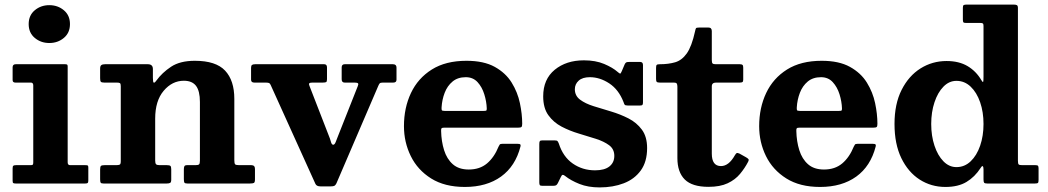

<svg xmlns="http://www.w3.org/2000/svg" viewBox="-20 -800 4570 837"><path d="M105 -695Q105 -733 131.5 -755.2Q158 -777.5 195 -777.5Q232 -777.5 258.5 -755.2Q285 -733 285 -695Q285 -657 258.5 -634.8Q232 -612.5 195 -612.5Q158 -612.5 131.5 -634.8Q105 -657 105 -695ZM114.5 -440H47Q35 -440 35 -451V-506.5Q35 -520 48.5 -520H264Q270.5 -520 272.8 -518.2Q275 -516.5 275 -510V-92.5Q275 -80 285.5 -80H352Q360 -80 362.5 -78.5Q365 -77 365 -69V-14Q365 -5 362.5 -2.5Q360 0 351 0H49Q40.5 0 37.8 -2Q35 -4 35 -12.5V-65.5Q35 -75 38 -77.5Q41 -80 50 -80H113Q121 -80 123 -82.2Q125 -84.5 125 -92.5V-427.5Q125 -440 114.5 -440Z M489 -440H434Q422.5 -440 419.5 -443.8Q416.5 -447.5 416.5 -459V-501Q416.5 -512.5 421.8 -516.2Q427 -520 437.5 -520H624.5Q646.5 -520 646.5 -499V-460.5Q646.5 -441.5 650.2 -439.8Q654 -438 661.5 -448.5Q687 -483.5 726 -509.2Q765 -535 829.5 -535Q921 -535 961.2 -492.2Q1001.5 -449.5 1001.5 -369V-102Q1001.5 -88 1004.8 -84Q1008 -80 1022.5 -80H1076Q1091.5 -80 1091.5 -63.5V-18.5Q1091.5 -5 1086.8 -2.5Q1082 0 1069 0H797Q786 0 783.8 -4Q781.5 -8 781.5 -19.5V-61.5Q781.5 -70.5 783.8 -75.2Q786 -80 795.5 -80H831Q843.5 -80 847.5 -83.2Q851.5 -86.5 851.5 -99.5V-355.5Q851.5 -403.5 834.5 -425.8Q817.5 -448 781.5 -448Q730.5 -448 693.5 -404.2Q656.5 -360.5 656.5 -283V-100Q656.5 -88.5 660.2 -84.2Q664 -80 676 -80H707.5Q718.5 -80 722.5 -77Q726.5 -74 726.5 -62.5V-17Q726.5 -5.5 721.8 -2.8Q717 0 707 0H431.5Q421 0 418.8 -3.8Q416.5 -7.5 416.5 -18.5V-61.5Q416.5 -73.5 420.2 -76.8Q424 -80 435.5 -80H485.5Q498 -80 502.2 -82.5Q506.5 -85 506.5 -97.5V-424.5Q506.5 -435 503 -437.5Q499.5 -440 489 -440Z M1454 -208 1539.5 -424Q1543.5 -433 1540.8 -436.5Q1538 -440 1525.5 -440H1482.5Q1469.5 -440 1469.5 -454.5V-506Q1469.5 -520 1482.5 -520H1693Q1708.5 -520 1708.5 -505.5V-452.5Q1708.5 -440 1694.5 -440H1648.5Q1638 -440 1635 -436.2Q1632 -432.5 1629 -425.5L1446.5 -0.5Q1442.5 7.5 1437.8 10Q1433 12.5 1421.5 12.5H1377Q1360 12.5 1355 1.5L1159.5 -430.5Q1156.5 -437 1151.5 -438.5Q1146.5 -440 1136.5 -440H1088.5Q1074.5 -440 1074.5 -452.5V-504.5Q1074.5 -514 1078.8 -517Q1083 -520 1092 -520H1393.5Q1405.5 -520 1405.5 -506V-454.5Q1405.5 -444 1401.5 -442Q1397.5 -440 1387 -440H1341.5Q1329.5 -440 1327.8 -436Q1326 -432 1329.5 -424.5L1413 -209.5Q1419 -195.5 1422.5 -182.2Q1426 -169 1432.5 -169Q1439 -169 1443.8 -181.8Q1448.5 -194.5 1454 -208Z M1741 -250Q1741 -330 1771.5 -394.5Q1802 -459 1862.5 -497Q1923 -535 2013.5 -535Q2089 -535 2136.8 -508.5Q2184.5 -482 2210.5 -440Q2236.5 -398 2246.5 -350.2Q2256.5 -302.5 2256.5 -260.5Q2256.5 -249.5 2253.2 -246.5Q2250 -243.5 2239 -243.5H1917Q1907.5 -243.5 1905 -240.8Q1902.5 -238 1903 -229Q1904 -183.5 1916 -145.2Q1928 -107 1954 -84Q1980 -61 2023.5 -61Q2071.5 -61 2103 -87.5Q2134.5 -114 2153.5 -161Q2156 -166.5 2158.5 -169.8Q2161 -173 2169.5 -173H2237Q2246 -173 2248.2 -170.5Q2250.5 -168 2249 -161.5Q2227 -75.5 2164.2 -30.2Q2101.5 15 2006.5 15Q1918.5 15 1859.5 -22Q1800.5 -59 1770.8 -119.5Q1741 -180 1741 -250ZM1918.5 -316.5H2088Q2098 -316.5 2100 -318Q2102 -319.5 2102 -327.5Q2101 -357.5 2091.2 -389Q2081.5 -420.5 2061.8 -442Q2042 -463.5 2010.5 -463.5Q1975.5 -463.5 1952.8 -444.5Q1930 -425.5 1918.5 -395.5Q1907 -365.5 1905 -332Q1904.5 -323 1906 -319.8Q1907.5 -316.5 1918.5 -316.5Z M2698 -355.5Q2677 -409.5 2636 -436.5Q2595 -463.5 2551.5 -463.5Q2519.5 -463.5 2502.8 -448.5Q2486 -433.5 2486 -411Q2486 -382.5 2508.8 -365.5Q2531.5 -348.5 2567.5 -337.2Q2603.5 -326 2643.8 -314Q2684 -302 2719.8 -283.8Q2755.5 -265.5 2778.2 -234.8Q2801 -204 2801 -154.5Q2801 -95 2773.5 -57Q2746 -19 2699.2 -1Q2652.5 17 2594 17Q2544 17 2506.2 2Q2468.5 -13 2444 -32.5Q2437.5 -38 2433.2 -37.8Q2429 -37.5 2425.5 -29.5L2412 -2Q2409 4 2405.2 7Q2401.5 10 2392 10H2344Q2335.5 10 2333.2 6.8Q2331 3.5 2331 -5V-172Q2331 -181 2333.2 -184.5Q2335.5 -188 2344 -188H2397Q2407.5 -188 2410.2 -185Q2413 -182 2416 -174.5Q2434.5 -116.5 2477 -87Q2519.5 -57.5 2574 -57.5Q2615.5 -57.5 2636.8 -74.5Q2658 -91.5 2658 -120.5Q2658 -150 2635.5 -166.8Q2613 -183.5 2577.8 -194.8Q2542.5 -206 2503 -217.8Q2463.5 -229.5 2428.2 -248Q2393 -266.5 2370.5 -297.8Q2348 -329 2348 -380Q2348 -454.5 2398.2 -495.8Q2448.5 -537 2525.5 -537Q2576.5 -537 2613.8 -521.2Q2651 -505.5 2672.5 -486.5Q2680 -480 2683 -479.2Q2686 -478.5 2690.5 -489.5L2703 -519Q2706 -525.5 2709.5 -527.8Q2713 -530 2723.5 -530H2770.5Q2783 -530 2783 -516.5V-354Q2783 -346 2780.8 -343Q2778.5 -340 2770 -340H2717Q2705.5 -340 2703 -343.8Q2700.5 -347.5 2698 -355.5Z M3241.5 -95Q3227 -67 3206 -41.8Q3185 -16.5 3152 -1Q3119 14.5 3068.5 14.5Q2997.5 14.5 2965.2 -17.5Q2933 -49.5 2933 -111V-422Q2933 -431.5 2930.2 -435.8Q2927.5 -440 2918 -440H2856Q2846.5 -440 2843.2 -443Q2840 -446 2840 -455.5V-504Q2840 -514.5 2843 -517.2Q2846 -520 2856.5 -520Q2894 -520 2923.2 -528.5Q2952.5 -537 2974 -567.2Q2995.5 -597.5 3010 -663.5Q3012 -673.5 3014 -676.8Q3016 -680 3029 -680H3068Q3083 -680 3083 -664.5V-538Q3083 -526.5 3086.5 -523.2Q3090 -520 3101 -520H3205.5Q3214 -520 3217 -517Q3220 -514 3220 -505V-452.5Q3220 -444.5 3216.5 -442.2Q3213 -440 3205 -440H3101.5Q3083 -440 3083 -423.5V-130.5Q3083 -76 3123 -76Q3157 -76 3183.5 -123Q3188 -130.5 3191.2 -132.5Q3194.5 -134.5 3203.5 -130.5L3232 -114.5Q3240 -110 3242.8 -106.2Q3245.5 -102.5 3241.5 -95Z M3289.5 -250Q3289.5 -330 3320 -394.5Q3350.5 -459 3411 -497Q3471.5 -535 3562 -535Q3637.5 -535 3685.2 -508.5Q3733 -482 3759 -440Q3785 -398 3795 -350.2Q3805 -302.5 3805 -260.5Q3805 -249.5 3801.8 -246.5Q3798.5 -243.5 3787.5 -243.5H3465.5Q3456 -243.5 3453.5 -240.8Q3451 -238 3451.5 -229Q3452.5 -183.5 3464.5 -145.2Q3476.5 -107 3502.5 -84Q3528.5 -61 3572 -61Q3620 -61 3651.5 -87.5Q3683 -114 3702 -161Q3704.5 -166.5 3707 -169.8Q3709.5 -173 3718 -173H3785.5Q3794.5 -173 3796.8 -170.5Q3799 -168 3797.5 -161.5Q3775.5 -75.5 3712.8 -30.2Q3650 15 3555 15Q3467 15 3408 -22Q3349 -59 3319.2 -119.5Q3289.5 -180 3289.5 -250ZM3467 -316.5H3636.5Q3646.5 -316.5 3648.5 -318Q3650.5 -319.5 3650.5 -327.5Q3649.5 -357.5 3639.8 -389Q3630 -420.5 3610.2 -442Q3590.5 -463.5 3559 -463.5Q3524 -463.5 3501.2 -444.5Q3478.5 -425.5 3467 -395.5Q3455.5 -365.5 3453.5 -332Q3453 -323 3454.5 -319.8Q3456 -316.5 3467 -316.5Z M3879.5 -259.5Q3879.5 -347 3910.5 -408.2Q3941.5 -469.5 3993 -501.8Q4044.5 -534 4106.5 -534Q4160.5 -534 4198 -511.8Q4235.5 -489.5 4258.5 -450Q4264.5 -440 4266 -443.2Q4267.5 -446.5 4267.5 -466.5V-687Q4267.5 -695.5 4264.5 -697.8Q4261.5 -700 4253 -700H4191Q4182 -700 4179.8 -702.8Q4177.5 -705.5 4177.5 -714.5V-766Q4177.5 -775.5 4181 -777.8Q4184.5 -780 4194.5 -780H4399Q4408.5 -780 4413 -777.5Q4417.5 -775 4417.5 -765V-99.5Q4417.5 -86.5 4420.8 -83.2Q4424 -80 4437 -80H4494Q4502.5 -80 4505 -77.2Q4507.5 -74.5 4507.5 -65.5V-16Q4507.5 -5.5 4504.8 -2.8Q4502 0 4491.5 0H4284Q4273 0 4270.2 -3.5Q4267.5 -7 4267.5 -18V-61Q4267.5 -72 4264.5 -75.2Q4261.5 -78.5 4255 -68Q4229.5 -28.5 4193.2 -6.8Q4157 15 4101.5 15Q4039.5 15 3989.2 -17.2Q3939 -49.5 3909.2 -110.8Q3879.5 -172 3879.5 -259.5ZM4039.5 -259.5Q4039.5 -207.5 4053.8 -164.8Q4068 -122 4092.8 -96.8Q4117.5 -71.5 4149.5 -71.5Q4185 -71.5 4211.5 -96.8Q4238 -122 4252.8 -164.8Q4267.5 -207.5 4267.5 -259.5Q4267.5 -311.5 4252.8 -354.2Q4238 -397 4211.5 -422.2Q4185 -447.5 4149.5 -447.5Q4117.5 -447.5 4092.8 -422.2Q4068 -397 4053.8 -354.2Q4039.5 -311.5 4039.5 -259.5Z"/></svg>

Font: Besley*
Style: Bold
Weight: 700
Designer: Owen Earl
Foundry: indestructible type*
Version: Version 2.000; ttfautohint (v1.8.3)